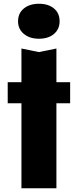

<svg xmlns="http://www.w3.org/2000/svg" viewBox="-20 -836 413 1021"><path d="M21 -399H353V-287H21ZM94 -578 187 -559 280 -578V165H94ZM187 -630Q138 -630 107 -655.5Q76 -681 76 -723Q76 -766 107 -791Q138 -816 187 -816Q237 -816 267 -791Q297 -766 297 -723Q297 -681 267 -655.5Q237 -630 187 -630Z"/></svg>

Font: Unbounded SemiBold
Style: Regular
Weight: 600
Designer: Luke Prowse, Jean-Baptiste Morizot, Fátima Lázaro, Florian Runge
Foundry: NaN
Version: Version 1.700